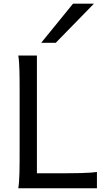

<svg xmlns="http://www.w3.org/2000/svg" viewBox="-20 -1011 567 1031"><path d="M178.2 -80.6V-712.9H78.1C85.4 -673.8 85.4 -596.7 85.4 -500.5V-212.4C85.4 -116.2 85.4 -39.1 78.1 0H500.5V-87.9C461.4 -81.1 383.8 -80.6 287.6 -80.6ZM372.1 -991.2 201.2 -781.2H279.3L484.4 -991.2Z"/></svg>

Font: Andika
Style: Regular
Weight: 400
Designer: Victor Gaultney, Annie Olsen, Julie Remington, Don Collingsworth, Eric Hays
Foundry: SIL International
Version: Version 1.000